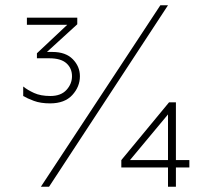

<svg xmlns="http://www.w3.org/2000/svg" viewBox="-20 -708 798 728"><path d="M170 -316Q134 -316 108.5 -325.5Q83 -335 68 -344V-380Q84 -367 109 -355.5Q134 -344 171 -344Q211 -344 232 -367Q253 -390 253 -419Q253 -449 232 -468Q211 -487 167 -487H120V-506L235 -614H82V-641H273V-616L158 -511H179Q229 -511 256 -483.5Q283 -456 283 -419Q283 -379 254 -347.5Q225 -316 170 -316ZM135 0 588 -688H617L166 0ZM617 0V-281L621 -320H647V0ZM462 -88 440 -101 621 -320 626 -285ZM440 -101H698V-73H440Q440 -73 440 -77Q440 -81 440 -87Q440 -93 440 -97Q440 -101 440 -101Z"/></svg>

Font: Roundo Variable
Style: Regular
Weight: 200
Designer: Shiva Nallaperumal
Foundry: Indian Type Foundry
Version: Version 2.000